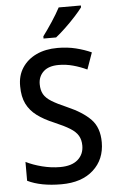

<svg xmlns="http://www.w3.org/2000/svg" viewBox="-62 -983 629 1035"><g transform="rotate(-5 252.5 -465.5)"><path d="M464 -197Q464 -104 401 -47Q338 10 228 10Q116 10 45 -25V-127Q83 -108 132 -95.5Q181 -83 229 -83Q292 -83 325 -112Q358 -141 358 -188Q358 -219 345 -241.5Q332 -264 301.5 -283Q271 -302 217 -325Q164 -347 127 -374.5Q90 -402 71 -440.5Q52 -479 52 -535Q51 -593 79 -635.5Q107 -678 156 -701Q205 -724 270 -724Q324 -724 370 -712.5Q416 -701 453 -684L421 -594Q385 -611 346.5 -621.5Q308 -632 269 -632Q214 -632 186 -605.5Q158 -579 158 -538Q158 -505 170.5 -483Q183 -461 213 -442.5Q243 -424 294 -402Q377 -366 420.5 -321Q464 -276 464 -197ZM416 -931Q402 -912 376 -883.5Q350 -855 320.5 -827Q291 -799 268 -781H200V-793Q224 -825 251 -866Q278 -907 296 -941H416Z"/></g></svg>

Font: Noto Sans Georgian SemiCondensed Medium
Style: Regular
Weight: 500
Width: 4
Designer: Monotype Design Team, Akaki Razmadze
Foundry: Google LLC
Version: Version 2.005; ttfautohint (v1.8.4.7-5d5b)